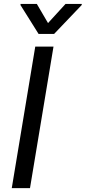

<svg xmlns="http://www.w3.org/2000/svg" viewBox="-20 -967 441 987"><path d="M255 -727.3H161.2L40.5 0H134.2ZM85.2 -941.1 178.3 -792.6H258.2L399.9 -941.1L400.6 -946.7H316.8L226.9 -848.4L169.4 -946.7H85.9Z"/></svg>

Font: Margiela Sans Text
Style: Italic
Weight: 400
Italic angle: -9.39999°
Designer: Stefan Endress, Andreas Faust
Version: Version 1.100;FEAKit 1.0